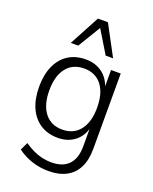

<svg xmlns="http://www.w3.org/2000/svg" viewBox="-168 -837 893 1117"><g transform="rotate(20 278.0 -278.0)"><path d="M271 188Q218 188 168 171.5Q118 155 79 125L102 77Q130 96 157 109Q184 122 212.5 128.5Q241 135 270 135Q341 135 377.5 96.5Q414 58 414 -17V-134H417Q402 -76 359.5 -44Q317 -12 257 -12Q194 -12 148.5 -41.5Q103 -71 78.5 -125.5Q54 -180 54 -255Q54 -330 78.5 -384.5Q103 -439 148.5 -468Q194 -497 257 -497Q317 -497 360 -464.5Q403 -432 418 -374H414V-489H474V-22Q474 46 450.5 93Q427 140 382 164Q337 188 271 188ZM265 -66Q335 -66 374 -116Q413 -166 413 -255Q413 -345 374 -394.5Q335 -444 265 -444Q195 -444 156 -394.5Q117 -345 117 -255Q117 -166 156 -116Q195 -66 265 -66ZM140 -557 240 -744H302L402 -557H356L271 -697L186 -557Z"/></g></svg>

Font: Nunito Sans 10pt SemiCondensed Light
Style: Regular
Weight: 300
Width: 4
Designer: Vernon Adams
Foundry: Vernon Adams
Version: Version 3.101;gftools[0.9.27]